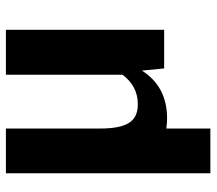

<svg xmlns="http://www.w3.org/2000/svg" viewBox="-61 -507 723 641"><g transform="rotate(-90 300.5 -186.5)"><path d="M371.6 -139.2C346.2 -105 313.5 -87.9 272.9 -87.9C215.8 -87.9 191.9 -123.5 191.9 -214.8V-528.3H42.5V154.3H191.9V7.3C202.6 8.8 213.9 9.8 226.1 9.8C296.4 9.8 349.6 -18.1 385.3 -74.2L392.6 0H521.5V-528.3H371.6Z"/></g></svg>

Font: Ride
Style: Bold
Weight: 700
Version: Version 3.000